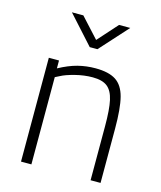

<svg xmlns="http://www.w3.org/2000/svg" viewBox="-110 -813 750 893"><g transform="rotate(15 265.0 -366.0)"><path d="M76 0ZM76 -500H125V-462Q173 -488 214 -498.5Q255 -509 299 -509Q363 -509 397.5 -486.5Q432 -464 445.5 -411.5Q459 -359 459 -261V0H411V-260Q411 -341 401.5 -384Q392 -427 368 -446Q344 -465 297 -465Q256 -465 213 -454Q170 -443 148 -431L126 -420V0H76ZM180 -732 267 -637 352 -732H406L284 -597H247L125 -732Z"/></g></svg>

Font: Cairo Light
Style: Regular
Weight: 300
Designer: Mohamed Gaber, the designers of Titillium
Foundry: Kief Type Foundry
Version: Version 2.009; ttfautohint (v1.5.33-1714) -l 8 -r 50 -G 200 